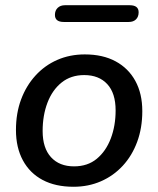

<svg xmlns="http://www.w3.org/2000/svg" viewBox="-20 -705 605 734"><path d="M261 9Q192 9 143 -17Q94 -43 67.5 -92Q41 -141 41 -208Q41 -272 60.5 -324.5Q80 -377 115.5 -416Q151 -455 199 -476Q247 -497 304 -497Q373 -497 422 -470.5Q471 -444 497.5 -395.5Q524 -347 524 -280Q524 -216 504.5 -163Q485 -110 449.5 -71.5Q414 -33 366 -12Q318 9 261 9ZM263 -69Q315 -69 350 -98Q385 -127 403.5 -175.5Q422 -224 422 -283Q422 -349 390 -383.5Q358 -418 302 -418Q251 -418 215.5 -389.5Q180 -361 161.5 -312.5Q143 -264 143 -204Q143 -139 175 -104Q207 -69 263 -69ZM224 -621Q190 -621 190 -648Q190 -665 200.5 -675Q211 -685 228 -685H476Q510 -685 510 -658Q510 -641 500 -631Q490 -621 472 -621Z"/></svg>

Font: Nunito ExtraLight SemiBold
Style: Italic
Weight: 600
Italic angle: -9°
Version: Version 3.602